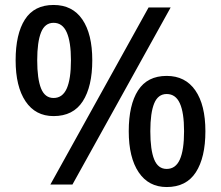

<svg xmlns="http://www.w3.org/2000/svg" viewBox="-20 -744 892 774"><path d="M196 -724Q272 -724 312 -665.5Q352 -607 352 -501Q352 -395 313.5 -335.5Q275 -276 196 -276Q123 -276 83 -335.5Q43 -395 43 -501Q43 -607 80.5 -665.5Q118 -724 196 -724ZM196 -652Q161 -652 145.5 -613.5Q130 -575 130 -501Q130 -426 145.5 -387.5Q161 -349 196 -349Q232 -349 249 -387Q266 -425 266 -501Q266 -575 249 -613.5Q232 -652 196 -652ZM668 -714 272 0H183L579 -714ZM652 -438Q727 -438 767.5 -379.5Q808 -321 808 -215Q808 -109 769.5 -49.5Q731 10 652 10Q579 10 539 -49.5Q499 -109 499 -215Q499 -321 536.5 -379.5Q574 -438 652 -438ZM652 -365Q617 -365 601.5 -327Q586 -289 586 -215Q586 -140 601.5 -101.5Q617 -63 652 -63Q688 -63 705 -101Q722 -139 722 -215Q722 -290 705 -327.5Q688 -365 652 -365Z"/></svg>

Font: Noto Sans Symbols Medium
Style: Regular
Weight: 500
Version: Version 2.002